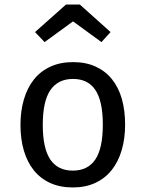

<svg xmlns="http://www.w3.org/2000/svg" viewBox="-20 -812 640 844"><path d="M432 -264Q432 -367 399.5 -416Q367 -465 301 -465Q235 -465 201.5 -416Q168 -367 168 -263Q168 -160 201 -111Q234 -62 300 -62Q366 -62 399 -111Q432 -160 432 -264ZM70 -263Q70 -324 85 -375Q100 -426 129 -462.5Q158 -499 201.5 -519Q245 -539 301 -539Q357 -539 400 -519.5Q443 -500 472 -464Q501 -428 515.5 -377.5Q530 -327 530 -264Q530 -203 515 -152Q500 -101 471 -64.5Q442 -28 399 -8Q356 12 300 12Q244 12 201 -7.5Q158 -27 129 -63Q100 -99 85 -149.5Q70 -200 70 -263ZM176 -627 134 -671 270 -792H331L466 -671L426 -627L301 -718Z"/></svg>

Font: Wlorlttqgufhjawjgtejqphaquk
Style: Regular
Weight: 400
Monospace: yes
Designer: Carrois Corporate & Edenspiekermann
Foundry: Carrois Corporate GbR & Edenspiekermann AG
Version: Version 2.001